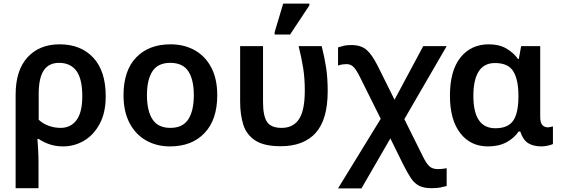

<svg xmlns="http://www.w3.org/2000/svg" viewBox="-20 -796 3092 1057"><path d="M66 240V-274Q66 -409 131.5 -480.5Q197 -552 308 -552Q425 -552 493.5 -478.5Q562 -405 562 -266Q562 -177 529.5 -115.5Q497 -54 443.5 -22Q390 10 327 10Q288 10 254.5 -1Q221 -12 193 -31H186Q188 -10 190 27.5Q192 65 192 101V240ZM314 -92Q369 -92 401 -134.5Q433 -177 433 -266Q433 -363 400 -406.5Q367 -450 305 -450Q249 -450 221 -408.5Q193 -367 193 -278V-137Q216 -115 248 -103.5Q280 -92 314 -92Z M1176 -272Q1176 -137 1106 -63.5Q1036 10 916 10Q842 10 784 -23Q726 -56 693 -119Q660 -182 660 -272Q660 -407 729.5 -479.5Q799 -552 919 -552Q994 -552 1052 -519.5Q1110 -487 1143 -424.5Q1176 -362 1176 -272ZM789 -272Q789 -186 819.5 -139Q850 -92 918 -92Q986 -92 1016.5 -139Q1047 -186 1047 -272Q1047 -358 1016.5 -404Q986 -450 917 -450Q850 -450 819.5 -404Q789 -358 789 -272Z M1525 9Q1434 9 1385.5 -22.5Q1337 -54 1319.5 -109.5Q1302 -165 1302 -237V-542H1428V-235Q1428 -158 1450 -125Q1472 -92 1531 -92Q1594 -92 1626 -140Q1658 -188 1658 -298Q1658 -365 1649 -421.5Q1640 -478 1624 -542H1751Q1767 -479 1775.5 -422.5Q1784 -366 1784 -294Q1784 -138 1718 -64.5Q1652 9 1525 9ZM1492 -606V-619L1539 -776H1683V-766L1577 -606Z M1841 241 2076 -142 1962 -371Q1944 -408 1928 -425.5Q1912 -443 1888 -443Q1879 -443 1866.5 -441.5Q1854 -440 1841 -435V-535Q1857 -540 1872.5 -544Q1888 -548 1914 -548Q1967 -548 1997.5 -522Q2028 -496 2059 -434L2152 -247L2310 -542H2439L2206 -140L2308 65Q2326 102 2343 118.5Q2360 135 2391 135Q2415 135 2439 130V228Q2421 233 2402.5 236.5Q2384 240 2356 240Q2314 240 2288 227Q2262 214 2242.5 185Q2223 156 2199 108L2129 -34L1970 241Z M2666 10Q2570 10 2513.5 -63.5Q2457 -137 2457 -269Q2457 -407 2515 -479.5Q2573 -552 2671 -552Q2728 -552 2767.5 -529Q2807 -506 2832 -471H2836L2849 -542H2954V-152Q2954 -120 2966 -107.5Q2978 -95 2995 -95Q3002 -95 3011 -97Q3020 -99 3024 -100V-3Q3016 1 2997 5.5Q2978 10 2961 10Q2916 10 2887.5 -8Q2859 -26 2844 -72H2835Q2812 -37 2769.5 -13.5Q2727 10 2666 10ZM2707 -90Q2777 -90 2805.5 -132Q2834 -174 2834 -264V-270Q2834 -357 2806 -403Q2778 -449 2705 -449Q2645 -449 2615.5 -403Q2586 -357 2586 -268Q2586 -90 2707 -90Z"/></svg>

Font: Noto Sans SemiBold
Style: Regular
Weight: 600
Designer: Monotype Design Team
Foundry: Monotype Imaging Inc.
Version: Version 2.007